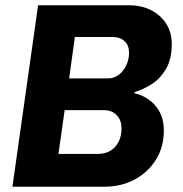

<svg xmlns="http://www.w3.org/2000/svg" viewBox="-20 -706 692 726"><path d="M27 0 124 -686H468.5Q515.5 -686 551.8 -667.2Q588 -648.5 608.8 -615.8Q629.5 -583 629.5 -540Q629.5 -482 607.5 -445Q585.5 -408 553 -387.5Q520.5 -367 489.5 -358L488.5 -353.5Q508.5 -349 528 -338.5Q547.5 -328 563.8 -310.8Q580 -293.5 589.8 -269.2Q599.5 -245 599.5 -211.5Q599.5 -150.5 570 -102.8Q540.5 -55 489.8 -27.5Q439 0 374.5 0ZM201 -124H352Q377 -124 397 -135.8Q417 -147.5 428.2 -169.2Q439.5 -191 439.5 -221Q439.5 -251.5 421.2 -270.5Q403 -289.5 373.5 -289.5H224.5ZM241.5 -409.5H387Q411 -409.5 428.8 -422.8Q446.5 -436 457 -458Q467.5 -480 468 -505Q468 -535 451 -550.5Q434 -566 407.5 -566H263Z"/></svg>

Font: Chivo Medium
Style: Italic
Weight: 500
Italic angle: -8.05°
Designer: Hector Gatti
Foundry: Omnibus-Type
Version: Version 2.002